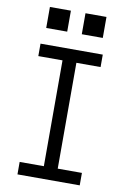

<svg xmlns="http://www.w3.org/2000/svg" viewBox="-101 -1003 703 1063"><g transform="rotate(10 250.0 -472.0)"><path d="M75 0V-70H211V-665H75V-735H425V-665H289V-70H425V0ZM291 -826V-944H409V-826ZM91 -826V-944H209V-826Z"/></g></svg>

Font: Iosevka SS04
Style: Regular
Weight: 400
Monospace: yes
Designer: Belleve Invis
Foundry: Belleve Invis
Version: Version 19.0.0; ttfautohint (v1.8.4)